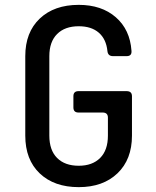

<svg xmlns="http://www.w3.org/2000/svg" viewBox="-20 -760 640 790"><path d="M304 10Q203 10 143.5 -46.5Q84 -103 84 -202V-529Q84 -627 143.5 -683.5Q203 -740 304 -740Q398 -740 456.5 -689Q515 -638 521 -551Q523 -529 501 -529H445Q424 -529 422 -550Q417 -599 386.5 -625.5Q356 -652 304 -652Q247 -652 215 -620Q183 -588 183 -529V-202Q183 -142 215 -110Q247 -78 304 -78Q360 -78 392 -110Q424 -142 424 -202V-276Q424 -297 402 -297H303Q282 -297 282 -318V-364Q282 -385 303 -385H501Q523 -385 523 -364V-202Q523 -104 463.5 -47Q404 10 304 10Z"/></svg>

Font: Pitagon Sans Mono Medium
Style: Regular
Weight: 500
Monospace: yes
Designer: Travis Tran
Foundry: Pitagon
Version: Version 1.001; ttfautohint (v1.8.4.7-5d5b);gftools[0.9.26]